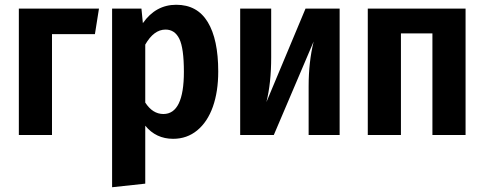

<svg xmlns="http://www.w3.org/2000/svg" viewBox="-20 -566 2031 805"><path d="M59 0V-530H395L378 -423H198V0Z M895 -266Q895 -182 872.5 -118.5Q850 -55 807 -19.5Q764 16 706 16Q634 16 589 -39V204L450 219V-530H573L579 -469Q633 -546 719 -546Q807 -546 851 -473.5Q895 -401 895 -266ZM751 -265Q751 -364 732 -403Q713 -442 674 -442Q625 -442 589 -379V-136Q620 -88 665 -88Q751 -88 751 -265Z M1404 0H1274V-204Q1274 -306 1295 -392L1128 0H987V-530H1117V-325Q1117 -218 1097 -138L1261 -530H1404Z M1793 -426H1661V0H1522V-530H1932V0H1793Z"/></svg>

Font: Fira Sans Condensed SemiBold
Style: Regular
Weight: 600
Width: 3
Designer: bBox Type GmbH & Carrois Corporate GbR & Edenspiekermann AG
Foundry: bBox Type GmbH & Carrois Corporate GbR & Edenspiekermann AG
Version: Version 4.301